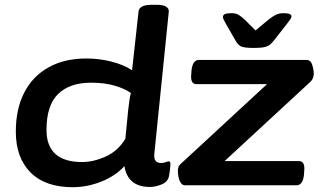

<svg xmlns="http://www.w3.org/2000/svg" viewBox="-20 -773 1337 801"><path d="M283 8Q169 8 107.5 -53.5Q46 -115 46 -224Q46 -318 81 -386.5Q116 -455 182.5 -492Q249 -529 340 -529Q394 -529 445 -516Q496 -503 531 -480L558 -725Q561 -753 613 -753H635Q662 -753 674 -744.5Q686 -736 684 -723L624 -133Q619 -93 652 -93Q663 -93 671.5 -96.5Q680 -100 683 -100Q691 -100 691 -89Q691 -86 690 -73.5Q689 -61 685 -38Q680 -14 654 -3.5Q628 7 606 7Q513 7 499 -80Q462 -39 403 -15.5Q344 8 283 8ZM323 -97Q370 -97 421 -120Q472 -143 503 -194L515 -316Q520 -364 526 -385Q503 -402 460.5 -415Q418 -428 359 -428Q271 -428 222.5 -381Q174 -334 174 -231Q174 -97 323 -97ZM752 0Q741 0 734 -10.5Q727 -21 724.5 -35.5Q722 -50 722 -61Q722 -68 724.5 -76Q727 -84 738 -93L1094 -422H800Q773 -422 778 -465L779 -480Q784 -523 810 -523H1259Q1276 -523 1282.5 -502.5Q1289 -482 1289 -464Q1289 -459 1286 -449Q1283 -439 1273 -430L917 -101H1227Q1254 -101 1249 -58L1248 -43Q1243 0 1217 0ZM1162 -718Q1196 -718 1196 -705Q1196 -700 1192.5 -694.5Q1189 -689 1179 -676L1122 -603Q1114 -593 1106 -586.5Q1098 -580 1083 -576.5Q1068 -573 1039 -573Q996 -573 983.5 -580.5Q971 -588 963 -603L921 -676Q910 -695 910 -702Q910 -710 918 -714Q926 -718 946 -718Q964 -718 975.5 -711Q987 -704 1002 -690L1046 -646L1099 -690Q1116 -704 1130 -711Q1144 -718 1162 -718Z"/></svg>

Font: Asap Expanded Expanded SemiBold
Style: Italic
Weight: 600
Width: 7
Italic angle: -6°
Designer: Pablo Cosgaya
Foundry: Omnibus-Type
Version: Version 3.001; ttfautohint (v1.8.4.7-5d5b)